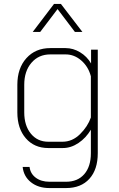

<svg xmlns="http://www.w3.org/2000/svg" viewBox="-20 -751 604 974"><path d="M95 96H130Q134 130 161.5 150.5Q189 171 231 171H315Q374 171 407.5 132.5Q441 94 441 26V-93Q416 -51 378 -25.5Q340 0 299 0H225Q154 0 111 -49.5Q68 -99 68 -181V-321Q68 -405 114 -456Q160 -507 235 -507H313Q351 -507 386 -486Q421 -465 442 -429V-499H476V26Q476 109 433.5 156Q391 203 315 203H231Q174 203 137 173.5Q100 144 95 96ZM297 -32Q347 -32 386 -70.5Q425 -109 441 -155V-364Q428 -413 392.5 -444Q357 -475 313 -475H235Q176 -475 139.5 -432.5Q103 -390 103 -321V-181Q103 -114 136.5 -73Q170 -32 225 -32ZM254 -731H289L398 -589H360L272 -705L184 -589H146Z"/></svg>

Font: Bai Jamjuree ExtraLight
Style: Regular
Weight: 275
Designer: Katatrad Aksorn Co.,Ltd.
Foundry: Cadson Demak Co.,Ltd.
Version: Version 1.000; ttfautohint (v1.6)